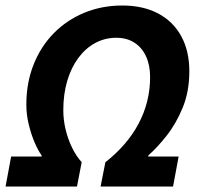

<svg xmlns="http://www.w3.org/2000/svg" viewBox="-28 -684 744 704"><path d="M-7.6 0 12.8 -110H124.6V-114Q112 -131.5 99.1 -161.4Q86.2 -191.4 77.4 -227.7Q68.6 -264 68.6 -300.3Q68.6 -380.7 95.2 -447.3Q121.7 -514 169.4 -562.4Q217.1 -610.8 281.4 -637.3Q345.7 -663.8 420.3 -663.8Q496.5 -663.8 551.6 -634.7Q606.8 -605.7 636.5 -551.4Q666.2 -497.2 666.2 -422.7Q666.2 -348 641.7 -288.8Q617.2 -229.5 582.3 -185.6Q547.5 -141.7 515.6 -114V-110H627L606.5 0H340.8L358.4 -89.2Q396.9 -119.3 427.6 -154.5Q458.3 -189.7 479.4 -229.2Q500.6 -268.7 511.5 -311.9Q522.4 -355.1 522.4 -400.9Q522.4 -444.5 507.7 -476.8Q493 -509.1 465.3 -527.3Q437.5 -545.5 398.1 -545.5Q356.9 -545.5 321.3 -526.4Q285.7 -507.3 259.4 -471.8Q233.1 -436.4 218.6 -387.7Q204.1 -338.9 204.1 -279.5Q204.1 -245.3 212.4 -210Q220.7 -174.7 235.9 -143.4Q251 -112 271.5 -89.2L254.3 0Z"/></svg>

Font: Source Sans 3 VF
Style: Italic
Weight: 200
Italic angle: -11°
Designer: Paul D. Hunt
Foundry: Adobe Systems Incorporated
Version: Version 3.042;hotconv 1.0.118;makeotfexe 2.5.65603